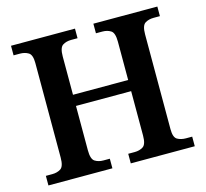

<svg xmlns="http://www.w3.org/2000/svg" viewBox="-103 -831 1016 948"><g transform="rotate(-15 405.0 -357.0)"><path d="M31 0V-49H64Q89 -49 107 -60.5Q125 -72 125 -117V-601Q125 -643 106.5 -654Q88 -665 64 -665H31V-714H358V-665H325Q300 -665 282 -653.5Q264 -642 264 -597V-401H546V-597Q546 -642 528 -653.5Q510 -665 485 -665H452V-714H779V-665H747Q721 -665 703 -653.5Q685 -642 685 -597V-112Q685 -70 703.5 -59.5Q722 -49 747 -49H779V0H452V-49H485Q510 -49 528 -60.5Q546 -72 546 -117V-344H264V-117Q264 -72 282 -60.5Q300 -49 325 -49H358V0Z"/></g></svg>

Font: Noto Naskh Arabic SemiBold
Style: Regular
Weight: 600
Designer: Monotype Design Team, David Williams, Mohamad Dakak and Nizar Qandah
Foundry: Monotype Imaging Inc.
Version: Version 2.016